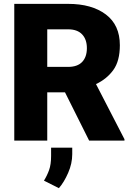

<svg xmlns="http://www.w3.org/2000/svg" viewBox="-20 -731 692 998"><path d="M443.4 0 317.9 -251H225.6V0H54.2V-710.9H334Q457 -710.9 530 -656Q603 -601.1 603 -496.1Q603 -414.1 569.1 -367.2Q535.2 -320.3 479 -293.9L627 -7.3V0ZM334 -578.6H225.6V-383.3H334Q382.8 -383.3 407.2 -409.2Q431.6 -435.1 431.6 -480.5Q431.6 -526.4 406.7 -552.5Q381.8 -578.6 334 -578.6ZM355.5 36.6V70.3Q355.5 119.1 334.2 167.7Q313 216.3 286.1 247.1L208.5 208Q224.6 182.1 235.1 153.1Q245.6 124 245.6 79.6V36.6Z"/></svg>

Font: Vazirmatn RD Black
Style: Regular
Weight: 900
Designer: Saber Rastikerdar
Foundry: Saber Rastikerdar
Version: Version 32.102